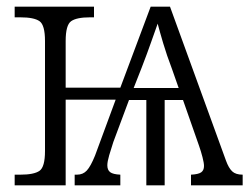

<svg xmlns="http://www.w3.org/2000/svg" viewBox="-20 -556 752 576"><path d="M24 0V-32H41Q82 -32 98.5 -43.5Q115 -55 115 -103V-433Q115 -481 98.5 -492.5Q82 -504 41 -504H24V-536H262V-504H250Q210 -504 193.5 -492.5Q177 -481 177 -433V-293H341L432 -536H490L658 -74Q666 -52 676.5 -42Q687 -32 708 -32V0H553V-32Q575 -33 583.5 -39Q592 -45 592 -58Q592 -67 587.5 -84.5Q583 -102 577 -119L529 -256H474V0H419V-256H367L320 -130Q313 -109 307.5 -90Q302 -71 302 -60Q302 -46 310.5 -39.5Q319 -33 341 -32V0H204V-32H211Q229 -32 240.5 -44.5Q252 -57 265 -89L327 -257H177V0ZM381 -292H516L496 -349Q480 -391 469.5 -426.5Q459 -462 453 -485Q445 -463 433.5 -430Q422 -397 405 -353Z"/></svg>

Font: Noto Serif SemiCondensed Light
Style: Regular
Weight: 300
Width: 4
Designer: Monotype Design Team
Foundry: Monotype Imaging Inc.
Version: Version 2.013